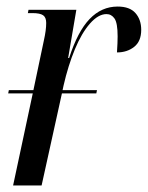

<svg xmlns="http://www.w3.org/2000/svg" viewBox="-20 -566 451 586"><path d="M5 -281 7 -291H82L114 -443Q121 -474 121 -496Q121 -513 111.5 -519.5Q102 -526 79 -526H65L67 -536H213L188 -389H191Q217 -470 253.5 -508Q290 -546 339 -546Q376 -546 393.5 -526Q411 -506 411 -475Q411 -440 389.5 -423Q368 -406 337 -406Q338 -422 338.5 -433.5Q339 -445 339 -455Q339 -496 329.5 -509.5Q320 -523 305 -523Q280 -523 254.5 -494Q229 -465 208.5 -415.5Q188 -366 174 -305L171 -291H276L274 -281H169L107 0H20L80 -281Z"/></svg>

Font: Noto Serif Display ExtraCondensed
Style: Italic
Weight: 400
Width: 2
Italic angle: -12°
Designer: Monotype Design Team
Foundry: Monotype Imaging Inc.
Version: Version 2.009